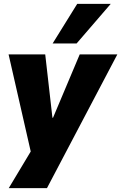

<svg xmlns="http://www.w3.org/2000/svg" viewBox="-20 -785 622 985"><path d="M25 180 148 -25 149 42 24 -506H212L249 -181H252L389 -506H582L221 180ZM250 -562 376 -765H548L373 -562Z"/></svg>

Font: Nunito Sans 7pt SemiCondensed Black
Style: Italic
Weight: 900
Width: 4
Italic angle: -9°
Designer: Vernon Adams
Foundry: Vernon Adams
Version: Version 3.101;gftools[0.9.27]